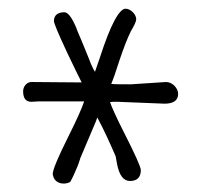

<svg xmlns="http://www.w3.org/2000/svg" viewBox="-20 -765 482 450"><path d="M365.7 -522C386.7 -522 397.5 -529.8 397.5 -544.9C397.5 -558.6 383.8 -572.8 369.1 -572.8C342.3 -571.3 314 -568.8 286.6 -567.4C263.2 -567.4 248 -567.4 240.7 -568.4C246.1 -581.1 250.5 -594.2 260.3 -624.5C270 -653.3 278.8 -675.8 286.1 -690.4L285.6 -689.9C294.4 -704.6 299.3 -714.8 299.3 -719.7C299.3 -731.9 285.6 -744.6 274.4 -744.6C259.3 -744.6 238.8 -706.5 214.4 -630.9L202.6 -596.7C198.2 -603.5 193.4 -613.8 189 -626C179.2 -650.9 168.9 -674.8 159.7 -696.8L160.2 -696.3C149.4 -723.1 139.6 -736.3 130.9 -736.3C115.2 -736.3 106.4 -729 106.4 -715.8C106.4 -710.4 116.7 -686 137.2 -642.1C152.3 -610.4 163.6 -586.9 171.4 -571.8L53.7 -572.8C43 -572.8 34.2 -562.5 34.2 -551.3C34.2 -535.2 40 -526.4 53.7 -526.4L69.3 -527.3H177.2C171.9 -511.2 159.7 -483.9 140.6 -445.8C116.2 -397 103.5 -367.2 103.5 -356.4C105.5 -347.7 108.9 -338.9 122.6 -335.4C128.9 -334.5 135.7 -334 144.5 -338.4C150.4 -348.6 157.2 -364.3 162.6 -377.4L168 -393.1L167.5 -392.6L205.1 -481.4L208 -489.7C222.7 -462.9 237.8 -429.2 251 -398.9L254.4 -380.4C259.3 -355 269 -340.8 284.7 -340.8C300.3 -340.8 310.1 -348.6 310.1 -366.2C310.1 -373.5 295.9 -404.8 272 -451.7C252.9 -489.3 241.7 -514.2 237.8 -525.9C242.2 -526.4 247.1 -526.4 255.9 -526.4Z"/></svg>

Font: Amatic Mod Bold ONEptTWO
Style: Bold
Weight: 700
Designer: David Occhino Design
Foundry: David Occhino Design
Version: Version 1.2